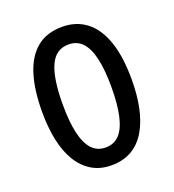

<svg xmlns="http://www.w3.org/2000/svg" viewBox="-107 -632 660 727"><g transform="rotate(-20 222.5 -268.5)"><path d="M403 -269Q403 -206 392 -155Q381 -104 359 -67Q337 -30 302.5 -10Q268 10 221 10Q176 10 142.5 -10Q109 -30 86.5 -66.5Q64 -103 53 -154.5Q42 -206 42 -269Q42 -358 61.5 -420Q81 -482 121 -514.5Q161 -547 223 -547Q280 -547 320.5 -515.5Q361 -484 382 -422.5Q403 -361 403 -269ZM125 -269Q125 -201 135.5 -154.5Q146 -108 167.5 -84.5Q189 -61 223 -61Q257 -61 278.5 -84Q300 -107 310.5 -153.5Q321 -200 321 -269Q321 -338 310.5 -384Q300 -430 278.5 -453Q257 -476 223 -476Q171 -476 148 -424.5Q125 -373 125 -269Z"/></g></svg>

Font: Noto Sans ExtraCondensed
Style: Regular
Weight: 400
Width: 2
Designer: Monotype Design Team
Foundry: Monotype Imaging Inc.
Version: Version 2.013